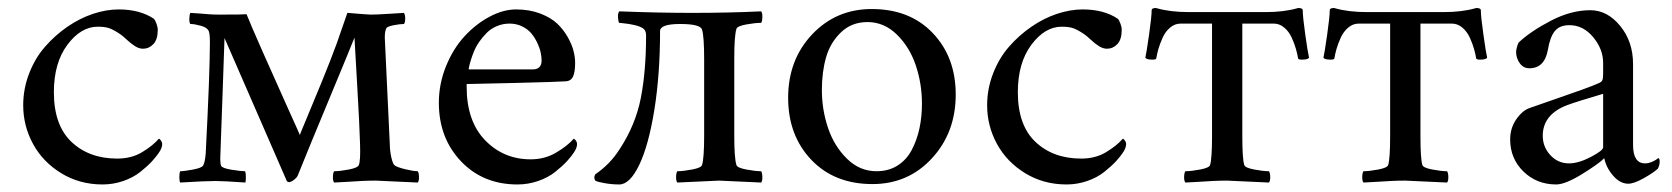

<svg xmlns="http://www.w3.org/2000/svg" viewBox="-20 -462 4259 489"><path d="M39.1 -193.8Q39.1 -235.8 54.2 -274.9Q69.3 -314 94.7 -343Q120.1 -372.1 151.6 -393.8Q183.1 -415.5 217 -426.8Q251 -438 282.2 -438Q336.4 -438 372.1 -414.1Q375 -411.1 378.4 -402.1Q381.8 -393.1 381.8 -386.2Q381.8 -361.3 370.6 -349.6Q359.4 -337.9 344.2 -337.9Q334.5 -337.9 324.2 -344.2Q314 -350.6 302.7 -361.1Q291.5 -371.6 286.1 -375Q269.5 -386.2 258.5 -390.1Q247.6 -394 229 -394Q186 -394 151.6 -347.9Q117.2 -301.8 117.2 -227.1Q117.2 -143.1 162.1 -100.6Q207 -58.1 278.8 -58.1Q314.9 -58.1 342 -74.5Q369.1 -90.8 384.8 -108.9Q385.3 -108.9 387.2 -107.2Q389.2 -105.5 391.1 -102.1Q393.1 -98.6 393.1 -95.2Q393.1 -86.9 387.2 -77.1Q379.4 -64.5 367.4 -51.5Q355.5 -38.6 337.4 -24.2Q319.3 -9.8 293.9 -1Q268.6 7.8 241.2 7.8Q182.6 7.8 135.7 -21Q88.9 -49.8 64 -95.7Q39.1 -141.6 39.1 -193.8Z M439 2.9Q437 1 436.8 -9.8Q436.5 -20.5 439 -25.9Q448.7 -25.9 470.9 -30Q493.2 -34.2 497.1 -40Q502 -47.9 503.9 -70.8Q514.6 -278.3 514.6 -355Q514.6 -378.9 510.7 -384.8Q505.9 -392.6 490.5 -396.7Q475.1 -400.9 464.8 -400.9Q461.9 -404.3 462.2 -414.3Q462.4 -424.3 464.8 -429.2Q476.1 -428.7 490 -427.5Q503.9 -426.3 514.9 -425.5Q525.9 -424.8 540 -424.8Q600.6 -424.8 607.9 -425.8Q616.7 -403.3 650.9 -325.9Q685.1 -248.5 714.6 -183.3Q744.1 -118.2 743.7 -118.2Q743.2 -118.2 758.8 -155.3Q774.4 -192.4 798.6 -251.5Q822.8 -310.5 837.9 -352.1L864.7 -429.2Q918.5 -424.8 923.8 -424.8Q939 -424.8 970.2 -426.8Q1001.5 -428.7 1008.8 -429.2Q1012.2 -423.8 1012 -413.8Q1011.7 -403.8 1008.8 -400.9Q998.5 -400.9 982.4 -397.7Q966.3 -394.5 963.9 -390.1Q960 -382.3 960 -366.2Q960.9 -341.8 966.1 -236.1Q971.2 -130.4 972.7 -96.2Q973.1 -75.7 976.8 -60.5Q980.5 -45.4 983.9 -42Q989.3 -36.6 1011.2 -31.2Q1033.2 -25.9 1043.9 -25.9Q1046.9 -22 1047.1 -11.5Q1047.4 -1 1043.9 2.9Q941.4 -2 937 -2Q919.4 -2 903.3 -1.2Q887.2 -0.5 866.2 1Q845.2 2.4 831.1 2.9Q827.6 -1 827.9 -11.5Q828.1 -22 831.1 -25.9Q845.7 -25.9 868.7 -30.3Q891.6 -34.7 894 -42Q898.4 -52.7 897 -95.2Q895.5 -146 890.1 -237.8Q884.8 -329.6 882.8 -366.2Q873.5 -342.3 819.1 -211.4Q764.6 -80.6 738.8 -16.1Q737.3 -11.2 730.5 -5.4Q723.6 0.5 716.8 2Q714.8 2 710.9 0L551.8 -365.2Q549.8 -305.2 547.1 -229.7Q544.4 -154.3 542.7 -107.7Q541 -61 541 -59.1Q541 -44.9 543 -40Q545.4 -33.7 569.3 -29.8Q593.3 -25.9 604 -25.9Q606.4 -21 606.2 -10.7Q606 -0.5 605 2.9Q549.3 -1 528.8 -1Q503.4 -1 439 2.9Z M1097.7 -200.2Q1097.7 -248.5 1116 -293.5Q1134.3 -338.4 1163.1 -369.6Q1191.9 -400.9 1226.8 -419.4Q1261.7 -438 1294.4 -438Q1328.6 -438 1356 -427.5Q1383.3 -417 1399.4 -401.6Q1415.5 -386.2 1426.3 -366.9Q1437 -347.7 1440.9 -331.5Q1444.8 -315.4 1444.8 -301.8Q1444.8 -278.8 1439.5 -267.1Q1434.1 -255.4 1420.4 -254.9Q1400.4 -253.4 1291 -250.7Q1181.6 -248 1168.5 -248V-241.2Q1168.5 -153.3 1215.6 -104.7Q1262.7 -56.2 1331.5 -56.2Q1367.7 -56.2 1396.7 -73.5Q1425.8 -90.8 1441.4 -108.9Q1441.9 -108.9 1443.8 -107.2Q1445.8 -105.5 1447.8 -102.1Q1449.7 -98.6 1449.7 -95.2Q1449.7 -86.9 1443.8 -77.1Q1436 -64.5 1424.1 -51.5Q1412.1 -38.6 1394 -24.2Q1376 -9.8 1350.6 -1Q1325.2 7.8 1297.9 7.8Q1210 7.8 1153.8 -51.5Q1097.7 -110.8 1097.7 -200.2ZM1173.8 -285.2H1336.4Q1359.4 -285.2 1359.4 -308.1Q1359.4 -317.4 1356.9 -328.9Q1354.5 -340.3 1348.1 -353.5Q1341.8 -366.7 1333 -377.2Q1324.2 -387.7 1309.8 -394.8Q1295.4 -401.9 1277.8 -401.9Q1260.7 -401.9 1245.6 -395.5Q1230.5 -389.2 1220 -378.7Q1209.5 -368.2 1200.9 -356Q1192.4 -343.8 1187.3 -331.3Q1182.1 -318.8 1179 -308.3Q1175.8 -297.9 1174.6 -291.5Q1173.3 -285.2 1173.8 -285.2Z M1496.1 -2Q1491.2 -9.8 1496.1 -18.1Q1533.2 -43 1558.1 -82Q1598.6 -143.6 1612.1 -212.4Q1625.5 -281.2 1625.5 -372.1Q1625.5 -384.8 1617.2 -390.1Q1603 -399.4 1563 -403.3Q1562 -403.3 1561.3 -403.3Q1560.5 -403.3 1559.3 -403.6Q1558.1 -403.8 1557.1 -403.8Q1554.7 -406.2 1554 -417Q1553.2 -427.7 1557.1 -433.1Q1657.2 -429.2 1743.2 -429.2Q1836.4 -429.2 1918.5 -433.1Q1921.9 -429.2 1921.6 -418.5Q1921.4 -407.7 1918.5 -403.8Q1903.3 -403.8 1880.4 -399.7Q1857.4 -395.5 1855.5 -388.2Q1850.1 -370.6 1850.1 -314V-116.2Q1850.1 -59.6 1855.5 -42Q1857.4 -34.7 1880.6 -30.3Q1903.8 -25.9 1918.5 -25.9Q1921.4 -22 1921.6 -11.5Q1921.9 -1 1918.5 2.9Q1815.9 -2 1811.5 -2Q1807.6 -2 1705.1 2.9Q1701.7 -1 1701.9 -11.5Q1702.1 -22 1705.1 -25.9Q1719.7 -25.9 1742.9 -30.3Q1766.1 -34.7 1768.1 -42Q1773.4 -59.6 1773.4 -116.2V-311Q1773.4 -368.7 1768.1 -386.2Q1764.2 -400.9 1712.4 -400.9Q1661.1 -400.9 1661.1 -382.8Q1661.1 -272.5 1646.5 -181.9Q1631.8 -91.3 1607.9 -41.7Q1584 7.8 1557.1 7.8Q1539.1 7.8 1520.5 4.6Q1502 1.5 1496.1 -2Z M1987.3 -212.9Q1987.3 -309.6 2048.3 -374.3Q2109.4 -439 2200.2 -439Q2297.4 -439 2355.7 -377.7Q2414.1 -316.4 2414.1 -221.2Q2414.1 -124.5 2353.5 -58.8Q2293 6.8 2202.1 6.8Q2105 6.8 2046.1 -55.2Q1987.3 -117.2 1987.3 -212.9ZM2073.2 -232.9Q2073.2 -182.6 2088.9 -136.2Q2104.5 -89.8 2137 -57.9Q2169.4 -25.9 2212.4 -25.9Q2243.2 -25.9 2266.1 -40.5Q2289.1 -55.2 2302.2 -80.3Q2315.4 -105.5 2321.8 -135.3Q2328.1 -165 2328.1 -198.2Q2328.1 -248.5 2312.5 -295.2Q2296.9 -341.8 2264.4 -373.8Q2231.9 -405.8 2189.5 -405.8Q2148.9 -405.8 2121.8 -379.6Q2094.7 -353.5 2084 -316.2Q2073.2 -278.8 2073.2 -232.9Z M2494.1 -193.8Q2494.1 -235.8 2509.3 -274.9Q2524.4 -314 2549.8 -343Q2575.2 -372.1 2606.7 -393.8Q2638.2 -415.5 2672.1 -426.8Q2706.1 -438 2737.3 -438Q2791.5 -438 2827.1 -414.1Q2830.1 -411.1 2833.5 -402.1Q2836.9 -393.1 2836.9 -386.2Q2836.9 -361.3 2825.7 -349.6Q2814.5 -337.9 2799.3 -337.9Q2789.6 -337.9 2779.3 -344.2Q2769 -350.6 2757.8 -361.1Q2746.6 -371.6 2741.2 -375Q2724.6 -386.2 2713.6 -390.1Q2702.6 -394 2684.1 -394Q2641.1 -394 2606.7 -347.9Q2572.3 -301.8 2572.3 -227.1Q2572.3 -143.1 2617.2 -100.6Q2662.1 -58.1 2733.9 -58.1Q2770 -58.1 2797.1 -74.5Q2824.2 -90.8 2839.8 -108.9Q2840.3 -108.9 2842.3 -107.2Q2844.2 -105.5 2846.2 -102.1Q2848.1 -98.6 2848.1 -95.2Q2848.1 -86.9 2842.3 -77.1Q2834.5 -64.5 2822.5 -51.5Q2810.5 -38.6 2792.5 -24.2Q2774.4 -9.8 2749 -1Q2723.6 7.8 2696.3 7.8Q2637.7 7.8 2590.8 -21Q2543.9 -49.8 2519 -95.7Q2494.1 -141.6 2494.1 -193.8Z M2897 -314.9Q2899.9 -327.1 2906.5 -373.5Q2913.1 -419.9 2913.1 -436Q2913.1 -439.5 2917.7 -440.9Q2922.4 -442.4 2926.8 -440.9Q2960.9 -431.2 3007.8 -431.2H3203.1Q3249.5 -431.2 3283.7 -440.9Q3288.1 -442.4 3293 -440.9Q3297.9 -439.5 3297.9 -436Q3297.9 -419.9 3304.4 -373.5Q3311 -327.1 3314 -314.9Q3310.5 -310.1 3295.9 -310.1Q3287.1 -310.1 3286.1 -313Q3284.2 -324.7 3280.5 -337.6Q3276.9 -350.6 3269.8 -366.2Q3262.7 -381.8 3250.7 -391.8Q3238.8 -401.9 3224.1 -401.9H3144V-116.2Q3144 -58.1 3148.9 -42Q3150.9 -34.7 3174.1 -30.3Q3197.3 -25.9 3211.9 -25.9Q3214.8 -22 3215.1 -11.5Q3215.3 -1 3211.9 2.9Q3109.4 -2 3105 -2Q3087.4 -2 3071.3 -1.2Q3055.2 -0.5 3034.2 1Q3013.2 2.4 2999 2.9Q2995.6 -1 2995.8 -11.5Q2996.1 -22 2999 -25.9Q3013.7 -25.9 3036.9 -30.3Q3060.1 -34.7 3062 -42Q3066.9 -58.1 3066.9 -116.2V-401.9H2986.8Q2972.2 -401.9 2960.2 -391.8Q2948.2 -381.8 2941.2 -366.2Q2934.1 -350.6 2930.4 -337.6Q2926.8 -324.7 2924.8 -313Q2923.8 -310.1 2915 -310.1Q2900.4 -310.1 2897 -314.9Z M3350.6 -314.9Q3353.5 -327.1 3360.1 -373.5Q3366.7 -419.9 3366.7 -436Q3366.7 -439.5 3371.3 -440.9Q3376 -442.4 3380.4 -440.9Q3414.6 -431.2 3461.4 -431.2H3656.7Q3703.1 -431.2 3737.3 -440.9Q3741.7 -442.4 3746.6 -440.9Q3751.5 -439.5 3751.5 -436Q3751.5 -419.9 3758.1 -373.5Q3764.6 -327.1 3767.6 -314.9Q3764.2 -310.1 3749.5 -310.1Q3740.7 -310.1 3739.7 -313Q3737.8 -324.7 3734.1 -337.6Q3730.5 -350.6 3723.4 -366.2Q3716.3 -381.8 3704.3 -391.8Q3692.4 -401.9 3677.7 -401.9H3597.7V-116.2Q3597.7 -58.1 3602.5 -42Q3604.5 -34.7 3627.7 -30.3Q3650.9 -25.9 3665.5 -25.9Q3668.5 -22 3668.7 -11.5Q3668.9 -1 3665.5 2.9Q3563 -2 3558.6 -2Q3541 -2 3524.9 -1.2Q3508.8 -0.5 3487.8 1Q3466.8 2.4 3452.6 2.9Q3449.2 -1 3449.5 -11.5Q3449.7 -22 3452.6 -25.9Q3467.3 -25.9 3490.5 -30.3Q3513.7 -34.7 3515.6 -42Q3520.5 -58.1 3520.5 -116.2V-401.9H3440.4Q3425.8 -401.9 3413.8 -391.8Q3401.9 -381.8 3394.8 -366.2Q3387.7 -350.6 3384 -337.6Q3380.4 -324.7 3378.4 -313Q3377.4 -310.1 3368.7 -310.1Q3354 -310.1 3350.6 -314.9Z M3826.2 -106.9Q3826.2 -135.7 3841.8 -158.2Q3857.4 -180.7 3876 -187Q3892.6 -192.9 3936.3 -208Q3980 -223.1 4009.3 -233.6Q4038.6 -244.1 4051.3 -250Q4058.6 -252.9 4060.8 -257.3Q4063 -261.7 4063 -274.9V-301.8Q4063 -336.9 4037.6 -367.4Q4012.2 -397.9 3977.1 -397.9Q3952.1 -397.9 3939.9 -382.8Q3927.7 -367.7 3922.4 -335.9Q3914.1 -288.1 3875 -288.1Q3859.9 -288.1 3850.6 -301Q3841.3 -314 3841.3 -330.1Q3841.3 -334 3843.5 -342.3Q3845.7 -350.6 3848.1 -354Q3878.9 -382.8 3930.2 -409.4Q3981.4 -436 4030.3 -436Q4073.7 -436 4106.4 -396Q4139.2 -356 4139.2 -298.8V-92.8Q4139.2 -45.9 4169.9 -45.9Q4174.3 -45.9 4178.5 -46.9Q4182.6 -47.9 4185.8 -49.1Q4189 -50.3 4192.1 -52Q4195.3 -53.7 4197.3 -54.9Q4199.2 -56.2 4200.9 -57.6Q4202.6 -59.1 4203.1 -59.1Q4207 -59.1 4207 -50.8Q4207 -40.5 4202.1 -32.2Q4190.4 -21.5 4165.8 -7.8Q4141.1 5.9 4127 5.9Q4106.4 5.9 4088.6 -14.4Q4070.8 -34.7 4065.9 -59.1Q4051.3 -44.4 4008.8 -18.3Q3966.3 7.8 3943.4 7.8Q3894 7.8 3860.1 -25.1Q3826.2 -58.1 3826.2 -106.9ZM3909.2 -116.2Q3909.2 -87.9 3928.5 -66.9Q3947.8 -45.9 3976.1 -45.9Q4000.5 -45.9 4031.7 -62.3Q4063 -78.6 4063 -86.9V-223.1Q3996.6 -203.6 3970.2 -193.8Q3909.2 -169.9 3909.2 -116.2Z"/></svg>

Font: Crimson
Style: Roman
Weight: 400
Version: Version 0.8